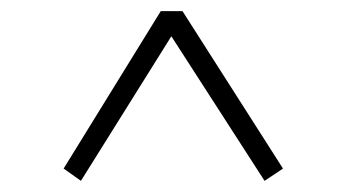

<svg xmlns="http://www.w3.org/2000/svg" viewBox="-20 -549 615 344"><path d="M94 -247 125 -225 287 -484 454 -225 487 -247 307 -529H268Z"/></svg>

Font: Noto Serif TC Light
Style: Regular
Weight: 300
Designer: Ryoko NISHIZUKA 西塚涼子 (kana & ideographs); Frank Grießhammer (Latin, Greek & Cyrillic); Wenlong ZHANG 张文龙 (bopomofo); San
Foundry: Adobe
Version: Version 2.001;hotconv 1.1.0;makeotfexe 2.6.0